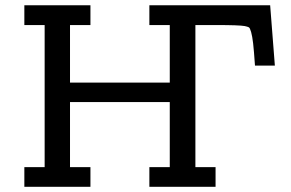

<svg xmlns="http://www.w3.org/2000/svg" viewBox="-20 -715 1114 735"><path d="M73.2 0V-75.2H150.9V-619.1H73.2V-694.8H326.2V-619.1H248V-398.9H629.9V-619.1H551.8V-694.8H1014.2L1032.2 -463.9H956.1Q952.1 -522 949 -549.1Q945.8 -576.2 941.4 -592Q937 -607.9 932.6 -610.4Q928.2 -612.8 917 -615.2Q896 -619.1 808.1 -619.1H728V-75.2H805.2V0H551.8V-75.2H629.9V-324.2H248V-75.2H326.2V0Z"/></svg>

Font: CMU Concrete
Style: Bold
Weight: 700
Version: Version 0.7.0